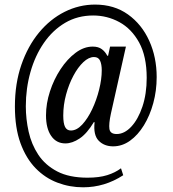

<svg xmlns="http://www.w3.org/2000/svg" viewBox="-20 -654 737 818"><path d="M334 144Q277 144 224.8 124.2Q172.5 104.5 131.8 62.8Q91 21 67.2 -44.2Q43.5 -109.5 43.5 -200.5Q43.5 -298 71 -377.8Q98.5 -457.5 146 -515Q193.5 -572.5 255.2 -603.5Q317 -634.5 385 -634.5Q466.5 -634.5 525.2 -592.5Q584 -550.5 615.8 -480.2Q647.5 -410 647.5 -325.5Q647.5 -267.5 633 -214.5Q618.5 -161.5 593 -120Q567.5 -78.5 534 -54.5Q500.5 -30.5 462 -30.5Q424 -30.5 400.5 -54.5Q377 -78.5 383 -133L380 -134Q351 -85.5 319.5 -64.2Q288 -43 258.5 -43Q220 -43 198 -75Q176 -107 176 -162.5Q176 -213 192.8 -264.5Q209.5 -316 238 -359.2Q266.5 -402.5 302 -429Q337.5 -455.5 375 -455.5Q399.5 -455.5 414.2 -444.2Q429 -433 437 -416.5H440.5L449 -455.5H516.5L452.5 -170Q443 -126 446.2 -104.5Q449.5 -83 477 -83Q510 -83 539.2 -114.2Q568.5 -145.5 586.8 -199.8Q605 -254 605 -322.5Q605 -414 572.8 -472.8Q540.5 -531.5 488.5 -559.8Q436.5 -588 377 -588Q310.5 -588 257.5 -556.8Q204.5 -525.5 167 -471.2Q129.5 -417 109.8 -347.2Q90 -277.5 90 -201Q90 -147 102 -93Q114 -39 143.2 5.2Q172.5 49.5 223.5 76.2Q274.5 103 353 103Q402.5 103 436.8 92.2Q471 81.5 495.5 63L505 92.5Q426 144 334 144ZM282 -98Q307 -98 330.5 -123.5Q354 -149 372.8 -188.8Q391.5 -228.5 402.5 -272.8Q413.5 -317 413.5 -354.5Q413.5 -379.5 406.5 -395.2Q399.5 -411 380.5 -411Q358 -411 335 -389.2Q312 -367.5 292.8 -331.5Q273.5 -295.5 261.5 -251.2Q249.5 -207 249.5 -162Q249.5 -128.5 257.2 -113.2Q265 -98 282 -98Z"/></svg>

Font: Libre Caslon Condensed
Style: Regular
Weight: 400
Designer: Pablo Impallari, Rodrigo Fuenzalida, Katja Schimmel, Ertekin Erdin
Foundry: Pablo Impallari, Rodrigo Fuenzalida
Version: Version 2.000; ttfautohint (v1.8.4.7-5d5b);gftools[0.9.33]